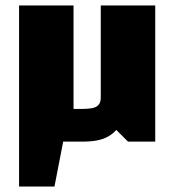

<svg xmlns="http://www.w3.org/2000/svg" viewBox="-20 -520 640 705"><path d="M50 165V-500H250V-120H281Q301 -120 316.5 -122.5Q332 -125 341 -134Q350 -143 350 -162V-500H550V0H450L407 -43Q395 -29 377.5 -19Q360 -9 337 -4.5Q314 0 284 0H212L180 165Z"/></svg>

Font: Changa ExtraLight ExtraBold
Style: Regular
Weight: 800
Version: Version 3.002; ttfautohint (v1.8.2)